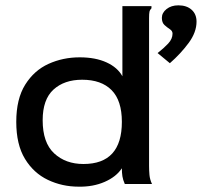

<svg xmlns="http://www.w3.org/2000/svg" viewBox="-20 -690 790 720"><path d="M649 -670Q680 -670 698.5 -653.5Q717 -637 717 -609Q717 -569 687.5 -529Q658 -489 617 -453L571 -491Q594 -509 610.5 -526.5Q627 -544 627 -564Q627 -574 617 -580.5Q607 -587 597 -596Q587 -605 587 -623Q587 -642 604.5 -656Q622 -670 649 -670ZM275 10Q213 10 159.5 -15.5Q106 -41 73.5 -94.5Q41 -148 41 -233Q41 -319 74.5 -372.5Q108 -426 162 -450.5Q216 -475 279 -475Q338 -475 379.5 -456Q421 -437 439 -404V-667H548V-659Q542 -653 540.5 -646Q539 -639 539 -622V-68Q539 -51 540.5 -34Q542 -17 550 0H448Q441 -16 439 -29Q437 -42 437 -59Q416 -27 372.5 -8Q329 11 275 10ZM293 -75Q437 -75 437 -233Q437 -313 398.5 -352Q360 -391 288 -391Q221 -391 180.5 -354Q140 -317 140 -239Q140 -155 183 -115Q226 -75 293 -75Z"/></svg>

Font: Inconsolata ExtraExpanded SemiBold
Style: Regular
Weight: 600
Width: 8
Monospace: yes
Designer: Raph Levien, Cyreal, Brenton Simpson
Foundry: Raph Levien, Cyreal, Google
Version: Version 3.001; ttfautohint (v1.8.2.53-6de2)